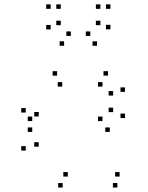

<svg xmlns="http://www.w3.org/2000/svg" viewBox="-20 -828 660 858"><path d="M504.5 10V-10H484.5V10ZM514.5 -39V-59H494.5V-39ZM283 -39V-59H263V-39ZM153 -172.5V-192.5H133V-172.5ZM153 -307.5V-327.5H133V-307.5ZM258 -441V-461H238V-441ZM438 -441V-461H418V-441ZM485.5 -401V-421H465.5V-401ZM485.5 -327V-347H465.5V-327ZM438 -287V-307H418V-287ZM124 -287V-307H104V-287ZM124 -238.5V-258.5H104V-238.5ZM470.5 -238.5V-258.5H450.5V-238.5ZM538.5 -300.5V-320.5H518.5V-300.5ZM538.5 -417.5V-437.5H518.5V-417.5ZM462.5 -490V-510H442.5V-490ZM235 -490V-510H215V-490ZM95 -325V-345H75V-325ZM95 -155V-175H75V-155ZM260 10V-10H240V10ZM413.5 -623.5V-643.5H393.5V-623.5ZM473.5 -697V-717H453.5V-697ZM473.5 -788.5V-808.5H453.5V-788.5ZM428.5 -788.5V-808.5H408.5V-788.5ZM428.5 -715.5V-735.5H408.5V-715.5ZM383.5 -667.5V-687.5H363.5V-667.5ZM296.5 -667.5V-687.5H276.5V-667.5ZM251.5 -715.5V-735.5H231.5V-715.5ZM251.5 -788.5V-808.5H231.5V-788.5ZM206.5 -788.5V-808.5H186.5V-788.5ZM206.5 -696.5V-716.5H186.5V-696.5ZM266.5 -623.5V-643.5H246.5V-623.5Z"/></svg>

Font: Monaspace Krypton Dots Var
Style: Regular
Weight: 400
Designer: Riley Cran and the Lettermatic Team
Version: Version 1.100 (Monaspace Krypton Dots)